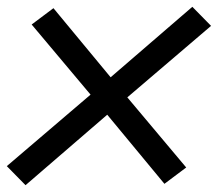

<svg xmlns="http://www.w3.org/2000/svg" viewBox="-20 -622 640 564"><path d="M55 -78 0 -134 246 -344 73 -550 137 -598 305 -395 545 -602 600 -546 354 -336 527 -130 463 -82 295 -285Z"/></svg>

Font: Iosevka Aile
Style: Italic
Weight: 400
Italic angle: -9°
Designer: Belleve Invis
Foundry: Belleve Invis
Version: Version 28.0.1; ttfautohint (v1.8.4)